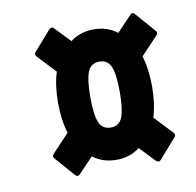

<svg xmlns="http://www.w3.org/2000/svg" viewBox="-57 -586 557 545"><g transform="rotate(-10 221.5 -314.0)"><path d="M131 -103Q124 -97 118 -104L68 -161Q63 -167 69 -174L118 -226Q106 -264 106 -314Q106 -364 118 -402L69 -454Q63 -461 68 -467L118 -524Q125 -531 131 -525L174 -480Q202 -502 242 -502Q281 -502 309 -480L352 -525Q358 -532 365 -524L415 -467Q420 -461 414 -454L365 -402Q377 -364 377 -314Q377 -264 365 -226L414 -174Q420 -167 415 -161L365 -104Q359 -97 351 -104L309 -148Q281 -126 242 -126Q202 -126 174 -148ZM242 -219Q266 -219 275 -241.5Q284 -264 284 -314Q284 -364 275 -386.5Q266 -409 242 -409Q217 -409 208 -386.5Q199 -364 199 -314Q199 -264 208 -241.5Q217 -219 242 -219Z"/></g></svg>

Font: Sofia Sans Extra Condensed ExtraBold
Style: Italic
Weight: 800
Italic angle: -9°
Designer: Botio Nikoltchev, Ani Petrova
Foundry: lettersoup
Version: Version 4.101; ttfautohint (v1.8.4.7-5d5b)